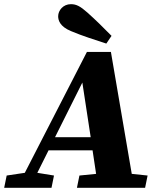

<svg xmlns="http://www.w3.org/2000/svg" viewBox="-49 -901 762 921"><path d="M215 -243 346 -505 386 -243ZM-29 0H198L210 -59L130 -72L184 -180H395L412 -67L332 -59L320 0H647L659 -59L583 -67L483 -652H368L70 -72L-17 -59ZM486 -729C447 -769 407 -808 370 -841C336 -871 317 -881 291 -881C254 -881 230 -851 230 -823C230 -804 238 -774 291 -752C348 -728 406 -710 461 -692Z"/></svg>

Font: Source Serif Pro Black
Style: Italic
Weight: 900
Italic angle: -12°
Designer: Frank Grießhammer
Foundry: Adobe Systems Incorporated
Version: Version 3.001;hotconv 1.0.111;makeotfexe 2.5.65597